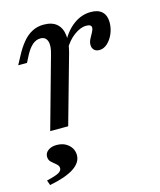

<svg xmlns="http://www.w3.org/2000/svg" viewBox="-99 -498 650 782"><g transform="rotate(-15 225.5 -107.0)"><path d="M72.6 0 156.5 -300.8Q166.9 -335.5 160.1 -355.2Q153.2 -375 131.5 -375Q112.9 -375 97.6 -361.7Q82.3 -348.4 68.5 -322.6L53.2 -292.7H16.1L34.7 -327.4Q50.8 -358.1 69 -380.2Q87.1 -402.4 109.3 -414.1Q131.5 -425.8 158.1 -425.8Q194.4 -425.8 213.7 -408.5Q233.1 -391.1 236.7 -360.1Q240.3 -329 229.8 -289.5L148.4 0ZM352.4 -266.9Q337.9 -266.9 329.8 -275Q321.8 -283.1 321.8 -296.8Q321.8 -308.9 328.2 -321Q334.7 -333.1 340.7 -344Q346.8 -354.8 346.8 -362.9Q346.8 -376.6 325 -376.6Q300.8 -376.6 273.4 -356.5Q246 -336.3 228.2 -303.2V-332.3Q251.6 -377.4 285.1 -401.6Q318.5 -425.8 357.3 -425.8Q388.7 -425.8 404.8 -410.1Q421 -394.4 421 -365.3Q421 -340.3 411.3 -317.7Q401.6 -295.2 385.9 -281Q370.2 -266.9 352.4 -266.9ZM15.3 212.1 8.1 191.1Q46 182.3 59.3 174.6Q72.6 166.9 72.6 156.5Q72.6 146 62.9 137.9Q53.2 129.8 43.1 121Q33.1 112.1 33.1 97.6Q33.1 81.5 47.2 71.4Q61.3 61.3 83.1 61.3Q112.9 61.3 132.7 79Q152.4 96.8 152.4 122.6Q152.4 154 117.7 176.6Q83.1 199.2 15.3 212.1Z"/></g></svg>

Font: Playfair 9pt
Style: Italic
Weight: 400
Italic angle: -15.6°
Designer: Claus Eggers Sørensen
Foundry: Claus Eggers Sørensen
Version: Version 2.001;gftools[0.9.30]